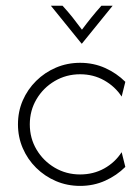

<svg xmlns="http://www.w3.org/2000/svg" viewBox="-20 -623 467 652"><path d="M252.1 8.3Q208.3 8.3 170.1 -8Q131.9 -24.3 102.8 -53.1Q73.6 -81.9 57.3 -119.8Q41 -157.6 41 -200.7Q41 -244.4 57.3 -281.9Q73.6 -319.4 102.8 -348.3Q131.9 -377.1 170.1 -393.4Q208.3 -409.7 252.1 -409.7Q297.9 -409.7 337.2 -392Q376.4 -374.3 405.6 -345.1L393.1 -295.1Q370.8 -329.2 334 -350Q297.2 -370.8 252.1 -370.8Q204.9 -370.8 166 -347.9Q127.1 -325 104.2 -286.5Q81.2 -247.9 81.2 -200.7Q81.2 -153.5 104.2 -114.9Q127.1 -76.4 166 -53.5Q204.9 -30.6 252.1 -30.6Q297.2 -30.6 334 -51Q370.8 -71.5 393.1 -106.2L405.6 -56.2Q376.4 -27.1 337.2 -9.4Q297.9 8.3 252.1 8.3ZM256.9 -475 152.8 -603.5H192.4Q210.4 -584 226.4 -563.9Q242.4 -543.7 258.3 -522.2Q274.3 -543.7 290.6 -563.9Q306.9 -584 324.3 -603.5H362.5L258.3 -475Z"/></svg>

Font: Afacad Flux ExtraLight
Style: Regular
Weight: 250
Designer: Kristian Moeller
Foundry: Dicotype
Version: Version 1.100